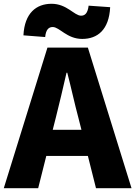

<svg xmlns="http://www.w3.org/2000/svg" viewBox="-28 -996 716 1016"><path d="M441 -966C436 -925 421 -913 401 -913C365 -913 326 -976 245 -976C164 -976 102 -927 96 -809L211 -800C215 -840 230 -853 251 -853C287 -853 326 -790 407 -790C488 -790 549 -838 555 -958ZM251 -309 267 -372C286 -446 306 -533 324 -611H328C348 -535 367 -446 387 -372L403 -309ZM480 0H668L437 -744H223L-8 0H174L217 -171H437Z"/></svg>

Font: Noto Sans CJK KR Black
Style: Regular
Weight: 900
Designer: Ryoko NISHIZUKA (kana & ideographs); Paul D. Hunt (Latin, Greek & Cyrillic); Wenlong ZHANG (bopomofo); Sandoll Communica
Foundry: Adobe Systems Incorporated
Version: Version 1.004;PS 1.004;hotconv 1.0.82;makeotf.lib2.5.63406